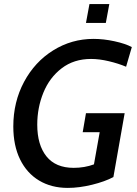

<svg xmlns="http://www.w3.org/2000/svg" viewBox="-20 -904 669 938"><path d="M45 -286Q45 -406 97.5 -504Q150 -602 240 -658Q330 -714 437 -714Q486 -714 539 -702.5Q592 -691 624 -674L596 -578Q558 -594 511.5 -605Q465 -616 425 -616Q341 -616 281.5 -570.5Q222 -525 192 -451.5Q162 -378 162 -295Q162 -196 207 -140Q252 -84 340 -84Q393 -84 439 -101L467 -258H384L400 -351H589L534 -39Q493 -17 430 -1.5Q367 14 311 14Q231 14 171 -22Q111 -58 78 -125.5Q45 -193 45 -286ZM417 -884H514L497 -792H400Z"/></svg>

Font: Cabin Medium
Style: Italic
Weight: 500
Italic angle: -7°
Designer: Pablo Impallari
Foundry: Pablo Impallari. http://www.impallari.com Igino Marini. http://www.ikern.com
Version: Version 2.200